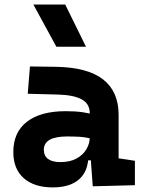

<svg xmlns="http://www.w3.org/2000/svg" viewBox="-20 -815 626 845"><path d="M388.2 4.9 377 -148.4 375 -215.8V-316.9Q375 -358.4 339.6 -377.7Q304.2 -397 234.4 -398.9L102.1 -402.3L111.8 -522.5L224.6 -521Q365.2 -519 433.6 -465.6Q502 -412.1 502 -309.6V-118.2L573.7 -107.4V0ZM212.9 9.8Q130.4 9.8 84.5 -30.8Q38.6 -71.3 38.6 -146Q38.6 -232.9 98.6 -279.3Q158.7 -325.7 269 -325.7Q311.5 -325.7 342.5 -321.3Q373.5 -316.9 405.3 -307.6L383.8 -204.6Q352.5 -211.9 327.6 -213.1Q302.7 -214.4 275.4 -214.4Q172.9 -214.4 172.9 -155.8Q172.9 -129.4 191.4 -115.5Q210 -101.6 245.6 -101.6Q288.6 -101.6 317.4 -117.7Q346.2 -133.8 360.6 -158.7Q375 -183.6 375 -210V-242.2L393.6 -109.4H352.1L369.1 -125Q367.7 -80.1 348.6 -50Q329.6 -20 295.2 -5.1Q260.7 9.8 212.9 9.8ZM228 -609.4 127 -794.9H267.1L358.4 -609.4Z"/></svg>

Font: Cascadia Mono
Style: Regular
Weight: 400
Monospace: yes
Designer: Aaron Bell
Foundry: Saja Typeworks
Version: Version 2404.023